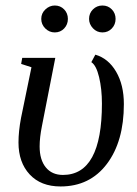

<svg xmlns="http://www.w3.org/2000/svg" viewBox="-20 -670 499 700"><path d="M200.7 9.8Q128.9 9.8 88.1 -34.2Q47.4 -78.1 47.4 -150.4Q47.4 -190.9 56.6 -239.7L94.7 -424.8L57.1 -437L61 -459H181.6L132.8 -210Q124.5 -168.5 124.5 -136.2Q124.5 -87.4 147 -59.8Q169.4 -32.2 209.5 -32.2Q351.6 -32.2 351.6 -292.5Q351.6 -345.7 341.3 -388.7Q331.1 -431.6 313 -443.4L327.6 -470.7Q375 -457 403.3 -408.7Q431.6 -360.4 431.6 -290.5Q431.6 -154.3 369.6 -72.3Q307.6 9.8 200.7 9.8ZM401.4 -601.1Q401.4 -580.6 387.7 -566.2Q374 -551.8 353.5 -551.8Q333 -551.8 318.8 -566.9Q304.7 -582 304.7 -601.1Q304.7 -621.6 318.8 -635.7Q333 -649.9 353.5 -649.9Q374 -649.9 387.7 -635.7Q401.4 -621.6 401.4 -601.1ZM227.5 -601.1Q227.5 -580.6 213.9 -566.2Q200.2 -551.8 179.7 -551.8Q159.7 -551.8 145 -566.4Q130.4 -581.1 130.4 -601.1Q130.4 -621.6 145.5 -635.7Q160.6 -649.9 179.7 -649.9Q200.2 -649.9 213.9 -635.7Q227.5 -621.6 227.5 -601.1Z"/></svg>

Font: Tinos
Style: Italic
Weight: 400
Italic angle: -16.333°
Designer: Steve Matteson
Foundry: Monotype Imaging Inc.
Version: Version 1.32